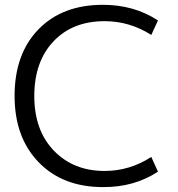

<svg xmlns="http://www.w3.org/2000/svg" viewBox="-20 -760 734 790"><path d="M410.2 -56.6Q513.7 -56.6 602.5 -114.3L629.9 -53.7Q532.2 10.7 403.3 9.8Q238.3 9.8 139.2 -92.3Q40 -194.3 40 -365.2Q40 -538.1 138.2 -639.2Q236.3 -740.2 403.3 -740.2Q532.2 -740.2 629.9 -675.8L602.5 -616.2Q513.7 -672.9 410.2 -672.9Q278.3 -672.9 199.7 -589.4Q121.1 -505.9 121.1 -364.7Q121.1 -223.6 201.7 -140.1Q282.2 -56.6 410.2 -56.6Z"/></svg>

Font: Mgen+ 1c regular
Style: Regular
Weight: 400
Designer: [Source Han Sans]
Ryoko NISHIZUKA  (kana & ideographs); Paul D. Hunt (Latin, Greek & Cyrillic); Wenlong ZHANG  (bopomofo
Version: Version 1.059.20150602